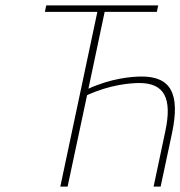

<svg xmlns="http://www.w3.org/2000/svg" viewBox="-20 -690 667 710"><path d="M565 -670H151L146 -646H340L203 0H230L302 -338C384 -376 460 -383 495 -383C587 -383 618 -328 591 -203L548 0H574L616 -197C647 -343 612 -407 504 -407C466 -407 390 -400 307 -362L367 -646H560Z"/></svg>

Font: LT Wave Mono Thin
Style: Italic
Weight: 100
Designer: Daniel Lyons
Version: Version 2.5 (Glyphs App)